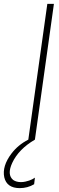

<svg xmlns="http://www.w3.org/2000/svg" viewBox="-38 -720 305 990"><path d="M142 0Q58 49 25 120Q-3 181 30 208Q46 219 70 219Q81 219 92.5 216.5Q104 214 112.5 211Q121 208 128 204.5Q135 201 139 198L142 196L138 230Q104 250 64 250Q-3 250 -16 194Q-28 137 21 72Q55 27 108 0L206 -700H240Z"/></svg>

Font: Fivo Sans Thin
Style: Regular
Weight: 250
Foundry: Alexander Slobzheninov
Version: 1.0